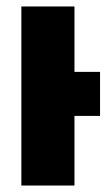

<svg xmlns="http://www.w3.org/2000/svg" viewBox="-20 -573 347 593"><path d="M46 -553V0H210V-215H289V-351H210V-553Z"/></svg>

Font: Noto Sans Display Condensed Black
Style: Regular
Weight: 900
Width: 3
Designer: Monotype Design team
Foundry: Monotype Imaging Inc.
Version: 1.000